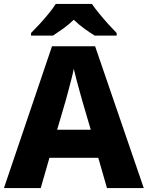

<svg xmlns="http://www.w3.org/2000/svg" viewBox="-20 -951 747 971"><path d="M521 0 477 -153H230L186 0H0L243 -717H461L707 0ZM397 -438Q392 -456 383.5 -486.5Q375 -517 366.5 -549Q358 -581 353 -603Q349 -581 340.5 -548.5Q332 -516 324 -485.5Q316 -455 311 -438L269 -295H439ZM445 -931Q460 -909 482.5 -881.5Q505 -854 528.5 -828Q552 -802 570 -784V-771H459Q433 -787 406 -806.5Q379 -826 353 -851Q327 -826 300.5 -807Q274 -788 248 -771H137V-784Q156 -803 179.5 -828.5Q203 -854 225.5 -881.5Q248 -909 262 -931Z"/></svg>

Font: Noto Sans Hebrew ExtraBold
Style: Regular
Weight: 800
Designer: Monotype Design Team
Foundry: Monotype Imaging Inc.
Version: Version 2.003